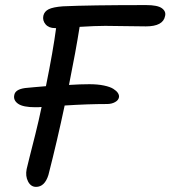

<svg xmlns="http://www.w3.org/2000/svg" viewBox="-20 -727 672 757"><path d="M122.1 9.8Q101.6 9.8 90.6 -11.5Q79.6 -32.7 85 -60.1Q86.9 -69.8 96.2 -106Q105.5 -142.1 119.4 -197.8Q133.3 -253.4 144 -305.2Q135.3 -304.2 119.1 -304.2Q71.3 -304.2 51.8 -317.6Q32.2 -331.1 36.1 -351.1Q39.1 -374.5 79.1 -379.9Q86.4 -380.4 115.2 -383.3Q144 -386.2 161.1 -387.2Q189.5 -527.3 201.2 -616.2H196.8Q172.4 -616.2 159.7 -631.1Q147 -646 150.9 -665Q154.8 -682.1 172.1 -690.7Q189.5 -699.2 228 -702.1Q333 -707 556.2 -707Q601.1 -707 618.2 -694.6Q635.3 -682.1 630.9 -664.1Q623.5 -623 555.2 -623Q529.3 -623 473.9 -624Q418.5 -625 395 -625Q355.5 -625 293.9 -621.1Q279.3 -527.8 252 -392.1Q296.9 -395 332 -395Q364.7 -395 389.4 -389.9Q414.1 -384.8 426.8 -376.7Q439.5 -368.7 444.8 -360.4Q450.2 -352.1 449.2 -344.2Q447.3 -332 433.8 -324.5Q420.4 -316.9 401.9 -316.9Q326.7 -316.9 234.9 -311Q205.6 -172.4 170.9 -37.1Q156.2 9.8 122.1 9.8Z"/></svg>

Font: Shantell Sans Normal
Style: Italic
Weight: 400
Italic angle: -11.31°
Designer: Stephen Nixon, Anya Danilova, Shantell Martin
Foundry: Arrow Type
Version: Version 1.006;[559af2be0]